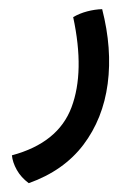

<svg xmlns="http://www.w3.org/2000/svg" viewBox="-20 -216 310 424"><path d="M43.5 188.5Q26.4 175.8 17.1 159.2Q7.8 142.6 6.3 127Q108.4 99.6 137.9 21Q167.5 -57.6 141.6 -178.2Q155.8 -186.5 172.6 -190.9Q189.5 -195.3 205.6 -195.8Q228 -108.4 217.8 -31Q207.5 46.4 164.1 103.8Q120.6 161.1 43.5 188.5Z"/></svg>

Font: Harmattan
Style: Regular
Weight: 400
Designer: George W. Nuss III and SIL International
Foundry: SIL International
Version: Version 4.000